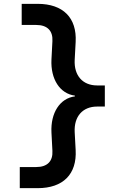

<svg xmlns="http://www.w3.org/2000/svg" viewBox="-20 -810 640 1000"><path d="M370 -308C292 -298 243 -222 248 -120L253 -24C256 30 226 60 169 60H83V170H176C309 170 381 97 374 -29L369 -122C365 -203 410 -255 486 -255H526V-365H486C410 -365 365 -417 369 -498L374 -591C381 -717 309 -790 176 -790H93V-680H169C226 -680 256 -650 253 -596L248 -500C243 -398 292 -322 370 -312Z"/></svg>

Font: CommitMono
Style: 700Regular
Weight: 700
Monospace: yes
Designer: Eigil Nikolajsen
Foundry: Eigil Nikolajsen
Version: Version 1.143